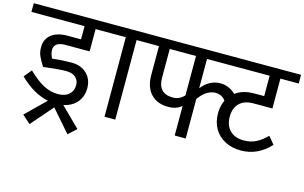

<svg xmlns="http://www.w3.org/2000/svg" viewBox="-124 -968 2295 1448"><g transform="rotate(15 1023.5 -244.5)"><path d="M204 -385Q204 -357 221 -321Q297 -330 373 -330Q446 -330 491 -286.5Q536 -243 536 -174Q536 -109 498.5 -64Q461 -19 394 -5L544 143L481 200L333 30L185 200L121 143L273 -6Q157 -30 49 -136L98 -196Q166 -130 220.5 -102Q275 -74 332 -74Q387 -74 418 -101.5Q449 -129 449 -174Q449 -212 423 -235Q397 -258 350 -258Q294 -258 172 -243Q145 -286 132 -315Q119 -344 119 -383Q119 -447 164.5 -482.5Q210 -518 290 -518H395V-621H-20V-689H640V-621H481V-447H290Q248 -447 226 -431Q204 -415 204 -385Z M921 -621H801V0H717V-621H600V-689H921Z M1627 -408 1559 -351Q1531 -391 1479 -391Q1447 -391 1414 -371Q1381 -351 1351 -308V0H1265V-231Q1224 -196 1161 -196Q1074 -196 1025 -248.5Q976 -301 976 -396V-621H881V-689H1599V-621H1351V-392Q1380 -430 1417.5 -450Q1455 -470 1498 -470Q1535 -470 1569 -453.5Q1603 -437 1627 -408ZM1265 -314V-621H1060V-396Q1060 -335 1089.5 -304Q1119 -273 1176 -273Q1203 -273 1226 -284Q1249 -295 1265 -314Z M1629 -246Q1629 -177 1668.5 -138Q1708 -99 1775 -99Q1829 -99 1870.5 -119.5Q1912 -140 1955 -183L2003 -125Q1906 -20 1775 -20Q1705 -20 1651 -48Q1597 -76 1567 -127.5Q1537 -179 1537 -246Q1537 -343 1597 -402.5Q1657 -462 1764 -462H1840V-621H1459V-689H2067V-621H1924V-388H1777Q1704 -388 1666.5 -349.5Q1629 -311 1629 -246Z"/></g></svg>

Font: FiraGOUPP
Style: Medium
Weight: 400
Designer: bBox Type
Foundry: bBox Type GmbH
Version: Version 1.001